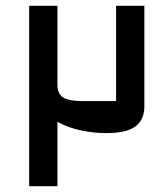

<svg xmlns="http://www.w3.org/2000/svg" viewBox="-20 -645 578 665"><path d="M382 -625H480V-276Q480 -231 449.5 -207.5Q419 -184 348 -184Q304 -184 259.5 -193.5Q215 -203 179 -223V0H81V-625H179V-351Q179 -319 199.5 -307Q220 -295 264 -295H382Z"/></svg>

Font: Changa Medium
Style: Regular
Weight: 500
Designer: Eduardo Rodriguez Tunni
Foundry: Eduardo Rodriguez Tunni
Version: Version 3.003